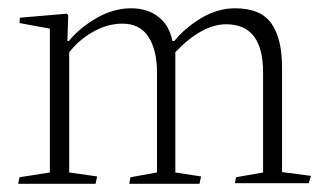

<svg xmlns="http://www.w3.org/2000/svg" viewBox="-20 -450 807 470"><path d="M217.8 -18.1 149.4 -27.8V-321.8Q171.9 -351.6 207.3 -371.8Q242.7 -392.1 279.8 -392.1Q322.3 -392.1 343.3 -359.9Q364.3 -327.6 364.3 -272.9V-27.8L299.3 -16.1L296.4 0H468.3L472.2 -18.1L409.2 -27.8V-322.3Q474.6 -390.6 533.7 -390.6Q624 -390.6 624 -272.9V-27.8L557.6 -16.1L555.2 -1.5H735.8L741.2 -19.5L670.4 -28.8V-286.1Q670.4 -355 644.5 -392.3Q618.7 -429.7 555.2 -429.7Q512.7 -429.7 472.7 -405.8Q432.6 -381.8 406.7 -349.6H401.9Q395 -387.2 368.2 -408.4Q341.3 -429.7 300.8 -429.7Q257.8 -429.7 216.3 -405.8Q174.8 -381.8 148.4 -349.6H145L147 -412.6L144 -416.5L28.8 -406.7L27.8 -393.6L102.1 -379.9V-27.8L27.8 -16.1L24.4 0H213.9Z"/></svg>

Font: Neuton ExtraLight
Style: Regular
Weight: 275
Designer: Brian M Zick
Foundry: Brian M Zick
Version: Version 1.560